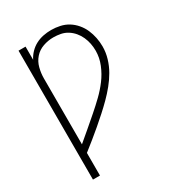

<svg xmlns="http://www.w3.org/2000/svg" viewBox="-180 -631 859 948"><g transform="rotate(-30 250.0 -156.5)"><path d="M69 215V-520H109V-445Q119 -465 135 -481.5Q151 -498 171 -508.5Q191 -519 213.5 -523.5Q236 -528 259 -528Q284 -528 309 -522.5Q334 -517 355 -504Q376 -491 392.5 -471.5Q409 -452 419 -429Q429 -406 434 -381Q439 -356 439 -331Q439 -297 429 -263.5Q419 -230 402 -200.5Q385 -171 363 -144Q341 -117 317 -93Q293 -69 267.5 -46Q242 -23 215.5 -0.5Q189 22 162.5 43.5Q136 65 109 86V215ZM109 37Q140 11 170.5 -15Q201 -41 231.5 -67.5Q262 -94 291 -122Q320 -150 344 -182Q368 -214 383.5 -252Q399 -290 399 -330Q399 -351 395 -371Q391 -391 382.5 -410Q374 -429 360.5 -445Q347 -461 329.5 -472Q312 -483 291.5 -487Q271 -491 250 -491Q250 -491 250 -491Q250 -491 250 -491Q220 -491 191.5 -481Q163 -471 143.5 -449Q124 -427 116.5 -397.5Q109 -368 109 -339Z"/></g></svg>

Font: Iosevka SS04 Extralight
Style: Regular
Weight: 200
Monospace: yes
Designer: Belleve Invis
Foundry: Belleve Invis
Version: Version 19.0.0; ttfautohint (v1.8.4)